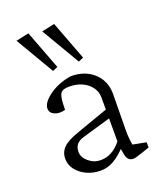

<svg xmlns="http://www.w3.org/2000/svg" viewBox="-126 -744 707 835"><g transform="rotate(-20 227.0 -326.5)"><path d="M197.3 7.8Q162.1 7.8 132.8 -5.9Q103.5 -19.5 85.9 -42.5Q68.4 -65.4 68.4 -92.8Q68.4 -124 89.4 -144.5Q110.4 -165 161.1 -182.6L307.6 -234.4V-291Q307.6 -317.4 292 -338.4Q276.4 -359.4 250.5 -371.1Q224.6 -382.8 191.4 -382.8Q163.1 -382.8 153.3 -371.6Q143.6 -360.4 141.6 -325.2L140.6 -293.9Q112.3 -286.1 91.3 -295.4Q70.3 -304.7 70.3 -325.2Q70.3 -339.8 82.5 -355.5Q94.7 -371.1 115.2 -385.3Q135.7 -399.4 161.1 -409.2Q186.5 -418.9 213.9 -422.9Q278.3 -422.9 318.8 -386.2Q359.4 -349.6 360.4 -290L358.4 -112.3Q358.4 -98.6 360.4 -79.1Q362.3 -59.6 364.3 -51.8L425.8 -40V-15.6L384.8 -2Q373 2 363.3 4.9Q353.5 7.8 347.7 7.8Q321.3 7.8 315.4 -23.4L308.6 -58.6L320.3 -61.5Q287.1 -25.4 257.8 -8.8Q228.5 7.8 197.3 7.8ZM211.9 -35.2Q239.3 -35.2 262.7 -47.9Q286.1 -60.5 307.6 -86.9V-193.4L176.8 -155.3Q153.3 -148.4 143.1 -135.3Q132.8 -122.1 132.8 -101.6Q132.8 -76.2 157.2 -55.7Q181.6 -35.2 211.9 -35.2ZM268.6 -470.7 164.1 -648.4 223.6 -661.1 292 -480.5ZM149.4 -470.7 44.9 -648.4 104.5 -661.1 172.9 -480.5Z"/></g></svg>

Font: Crimson Pro ExtraLight
Style: Regular
Weight: 250
Designer: Jacques Le Bailly
Foundry: Baron von Fonthausen
Version: Version 1.003